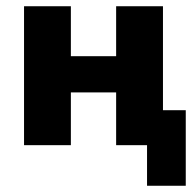

<svg xmlns="http://www.w3.org/2000/svg" viewBox="-20 -465 623 615"><path d="M451 130V0H352V-169H207V0H57V-445H207V-285H352V-445H502V-112H575V130Z"/></svg>

Font: Nunito Sans 12pt ExtraLight
Style: Weight 830 Width 84 Optical size 12.0 YTLC 445
Weight: 830
Width: 4
Designer: Vernon Adams
Foundry: Vernon Adams
Version: Version 3.101;gftools[0.9.27]